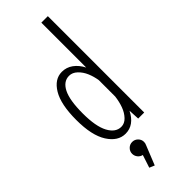

<svg xmlns="http://www.w3.org/2000/svg" viewBox="-339 -832 1127 1127"><g transform="rotate(-45 225.0 -268.0)"><path d="M356.5 0H306.5L303 -68.5Q263 11 191.5 11Q129 11 86.2 -55.8Q43.5 -122.5 43.5 -251Q43.5 -380 83 -445.5Q122.5 -511 183.5 -511Q221.5 -511 252 -488.8Q282.5 -466.5 302.5 -427.5V-800H356.5ZM97.5 -251Q97.5 -143.5 126.5 -89.5Q155.5 -35.5 202.5 -35.5Q230 -35.5 251.8 -58.5Q273.5 -81.5 285.5 -114.2Q297.5 -147 302.5 -186.5V-322.5Q297 -358 283.8 -389.2Q270.5 -420.5 247.5 -442.5Q224.5 -464.5 197 -464.5Q150 -464.5 123.8 -412.8Q97.5 -361 97.5 -251ZM234 121Q234 133 228.5 144L180.5 263.5L148.5 250L174.5 170.5Q157.5 167 146.2 153Q135 139 135 121Q135 101 149.5 86.5Q164 72 184.5 72Q205 72 219.5 86.5Q234 101 234 121Z"/></g></svg>

Font: League Mono Condensed UltraLight
Style: Regular
Weight: 200
Width: 1
Designer: Tyler Finck
Foundry: The League of Moveable Type / Tyler Finck
Version: Version 2.210